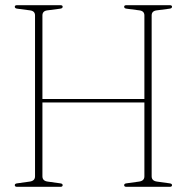

<svg xmlns="http://www.w3.org/2000/svg" viewBox="-20 -720 720 740"><path d="M143.5 -40.5Q143.5 -22.5 164.5 -20L211.5 -13.5Q221.5 -12.5 221.5 -6.5Q221.5 0 213 0H45.5Q37 0 37 -6.5Q37 -12.5 47 -13.5L93.5 -20Q115 -22.5 115 -40.5V-660.5Q115 -677.5 96 -680L47 -686.5Q37 -687.5 37 -694Q37 -700 45.5 -700H213Q221.5 -700 221.5 -694Q221.5 -687.5 211.5 -686.5L162 -680Q143.5 -677.5 143.5 -660.5V-338.5H536.5V-660.5Q536.5 -677.5 517.5 -680L468 -686.5Q458.5 -687.5 458.5 -694Q458.5 -700 467 -700H634.5Q643 -700 643 -694Q643 -687.5 633 -686.5L583.5 -680Q564.5 -677.5 564.5 -660.5V-40.5Q564.5 -22.5 586 -20L633 -13.5Q643 -12.5 643 -6.5Q643 0 634.5 0H467Q458.5 0 458.5 -6.5Q458.5 -12.5 468 -13.5L515 -20Q536.5 -22.5 536.5 -40.5V-325H143.5Z"/></svg>

Font: Fraunces 144pt Soft Thin
Style: Regular
Weight: 100
Version: Version 1.000;[0bf87f6ff]